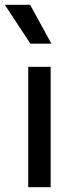

<svg xmlns="http://www.w3.org/2000/svg" viewBox="-41 -776 306 796"><path d="M76 -499H169V0H76ZM-21 -756H84L172 -595H85Z"/></svg>

Font: Bai Jamjuree Medium
Style: Regular
Weight: 500
Version: Version 1.000; ttfautohint (v1.6)